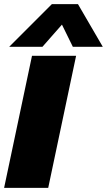

<svg xmlns="http://www.w3.org/2000/svg" viewBox="-37 -916 521 936"><path d="M8 -688 216 -896H343L464 -688H318L265 -796L170 -688ZM-17 0 119 -644H334L198 0Z"/></svg>

Font: Kanit ExtraBold
Style: Italic
Weight: 800
Italic angle: -12°
Designer: Katatrad Team
Foundry: CadsonDemak
Version: Version 2.000; ttfautohint (v1.8.3)